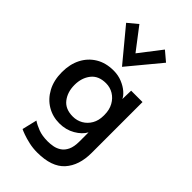

<svg xmlns="http://www.w3.org/2000/svg" viewBox="-305 -886 1218 1218"><g transform="rotate(45 303.5 -277.5)"><path d="M294 240Q255 240 219.5 232Q184 224 158 214.5Q132 205 123 200L147 100Q171 116 206 129.5Q241 143 291 143Q314 143 338.5 138.5Q363 134 385 119.5Q407 105 420.5 76.5Q434 48 434 1V-81Q414 -44 367.5 -17Q321 10 262 10Q202 10 152.5 -19.5Q103 -49 73.5 -103.5Q44 -158 44 -232Q44 -303 71.5 -356.5Q99 -410 149.5 -440.5Q200 -471 269 -471Q311 -471 346 -456.5Q381 -442 404.5 -421.5Q428 -401 436 -382L438 -459H540V-3Q540 110 481.5 175Q423 240 294 240ZM292 -81Q329 -81 359.5 -98.5Q390 -116 408.5 -148Q427 -180 427 -224V-231Q427 -276 408.5 -309.5Q390 -343 359.5 -361.5Q329 -380 292 -380Q225 -380 191.5 -337Q158 -294 158 -231Q158 -167 191.5 -124Q225 -81 292 -81ZM290 -525 111 -741 176 -795 290 -646 405 -795 469 -741Z"/></g></svg>

Font: Alata
Style: Regular
Weight: 400
Designer: Spyros Zevelakis, Eben Sorkin
Foundry: Spyros Zevelakis
Version: Version 1.005; ttfautohint (v1.8.4.7-5d5b)